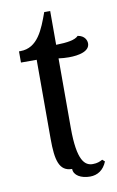

<svg xmlns="http://www.w3.org/2000/svg" viewBox="-82 -645 482 794"><g transform="rotate(-10 159.0 -248.5)"><path d="M187 -401C201 -399 217 -398 230 -398C273 -398 318 -408 318 -441C318 -453 311 -474 281 -479C267 -464 235 -459 187 -458V-600H162C137 -531 110 -458 37 -458H31V-411H97V-79C97 11 109 59 163 59C163 86 193 103 231 103C262 103 288 87 302 52L292 43C281 49 270 54 251 54C218 54 187 30 187 -109Z"/></g></svg>

Font: Milonga
Style: Regular
Weight: 400
Designer: Pablo Impallari, Brenda Gallo, Rodrigo Fuenzalida
Foundry: Pablo Impallari, Brenda Gallo, Rodrigo Fuenzalida
Version: Version 1.000